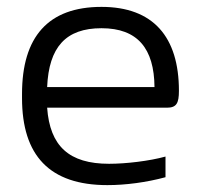

<svg xmlns="http://www.w3.org/2000/svg" viewBox="-20 -529 583 558"><path d="M500 -265C500 -422 425 -509 275 -509C120 -509 44 -422 44 -256V-244C44 -77 124 9 292 9C345 9 406 1 461 -14V-74C414 -61 346 -53 297 -53C181 -53 125 -104 117 -216H465C493 -216 500 -229 500 -265ZM117 -276C122 -392 171 -447 275 -447C380 -447 428 -388 429 -276Z"/></svg>

Font: LT Wave Alt Light
Style: Regular
Weight: 300
Designer: Daniel Lyons
Version: Version 2.5 (Glyphs App)